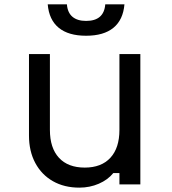

<svg xmlns="http://www.w3.org/2000/svg" viewBox="-20 -846 790 881"><path d="M624 -598V0H528V-52H500Q475 -21 433.5 -3Q392 15 344 15Q275 15 223 -14.5Q171 -44 142 -98Q113 -152 113 -224V-598H209V-250Q209 -167 250.5 -122Q292 -77 369 -77Q445 -77 486.5 -122Q528 -167 528 -250V-598ZM287 -826Q290 -788 312.5 -769Q335 -750 375 -750Q416 -750 438 -769Q460 -788 463 -826H551Q545 -755 500.5 -718.5Q456 -682 375 -682Q294 -682 249.5 -718.5Q205 -755 199 -826Z"/></svg>

Font: Martian Mono SemiExpanded Light
Style: Regular
Weight: 300
Width: 6
Monospace: yes
Designer: Roman Shamin
Foundry: Evil Martians
Version: Version 0.930